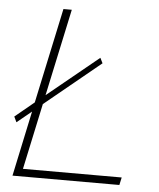

<svg xmlns="http://www.w3.org/2000/svg" viewBox="-52 -755 664 800"><g transform="rotate(5 280.5 -355.0)"><path d="M71 -32H484L477 0H30L88 -273L27 -223L16 -246L96 -312L181 -710H216L138 -346L352 -521L363 -499L130 -308Z"/></g></svg>

Font: Raleway-v4020 ExtraLight
Style: Italic
Weight: 275
Italic angle: -12°
Designer: Matt McInerney, Pablo Impallari, Rodrigo Fuenzalida
Foundry: Matt McInerney, Pablo Impallari, Rodrigo Fuenzalida
Version: Version 4.020;PS 004.020;hotconv 1.0.88;makeotf.lib2.5.64775